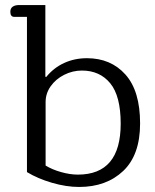

<svg xmlns="http://www.w3.org/2000/svg" viewBox="-20 -730 617 762"><path d="M87 -47V-663H37Q21 -663 21 -683Q21 -697 30.5 -703.5Q40 -710 56 -710H160V-426L163 -424Q193 -461 234.5 -480Q276 -499 325 -499Q420 -499 478 -434Q536 -369 536 -240Q536 -115 469 -51.5Q402 12 294 12Q243 12 186.5 -4.5Q130 -21 87 -47ZM459 -239Q459 -349 417.5 -399.5Q376 -450 305 -450Q268 -450 234.5 -433Q201 -416 181 -387.5Q161 -359 161 -325V-73Q187 -57 222.5 -47Q258 -37 289 -37Q459 -37 459 -239Z"/></svg>

Font: Maitree
Style: Regular
Weight: 400
Designer: CadsonDemak Team
Foundry: CadsonDemak
Version: Version 1.000